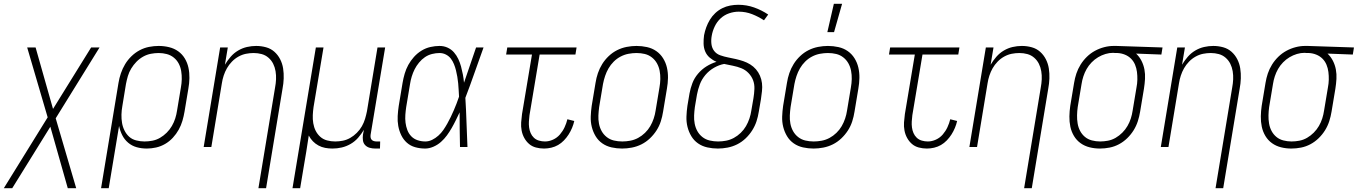

<svg xmlns="http://www.w3.org/2000/svg" viewBox="-51 -768 7093 1003"><path d="M13 215H-31L198 -155L91 -520H135L226 -199L425 -520H469L240 -150L347 215H303L212 -106Z M477 215 568 -335Q572 -360 580.5 -385Q589 -410 602.5 -432.5Q616 -455 635.5 -474Q655 -493 678.5 -505.5Q702 -518 727.5 -523Q753 -528 778 -528Q806 -528 832.5 -521.5Q859 -515 880 -500Q901 -485 914.5 -462.5Q928 -440 933.5 -414Q939 -388 938.5 -360Q938 -332 933 -305L913 -185Q909 -161 902 -137Q895 -113 882.5 -90.5Q870 -68 852 -48.5Q834 -29 811.5 -16Q789 -3 764.5 2.5Q740 8 716 8Q688 8 663 1Q638 -6 618.5 -22.5Q599 -39 587.5 -62Q576 -85 571 -110L517 215ZM704 -29Q724 -29 745 -33Q766 -37 785 -48Q804 -59 820 -75Q836 -91 847 -110Q858 -129 864.5 -149.5Q871 -170 874 -191L894 -311Q898 -332 898.5 -354Q899 -376 895.5 -397Q892 -418 882.5 -436Q873 -454 857 -467Q841 -480 820.5 -485.5Q800 -491 778 -491Q758 -491 737 -487Q716 -483 696.5 -472Q677 -461 661.5 -445Q646 -429 634.5 -410Q623 -391 617 -370.5Q611 -350 607 -329L588 -213Q584 -191 583.5 -169Q583 -147 586.5 -126Q590 -105 599.5 -86Q609 -67 624 -53.5Q639 -40 660.5 -34.5Q682 -29 704 -29Z M1299 215 1386 -311Q1390 -332 1391 -353.5Q1392 -375 1388.5 -396Q1385 -417 1376 -435Q1367 -453 1351.5 -466.5Q1336 -480 1316 -485.5Q1296 -491 1274 -491Q1254 -491 1234 -487Q1214 -483 1195 -472.5Q1176 -462 1160.5 -446Q1145 -430 1134.5 -411.5Q1124 -393 1117.5 -373Q1111 -353 1108 -333L1053 0H1013L1099 -520H1139L1124 -430Q1137 -452 1154 -471.5Q1171 -491 1193 -504Q1215 -517 1239 -522.5Q1263 -528 1287 -528Q1314 -528 1339 -521Q1364 -514 1382.5 -497.5Q1401 -481 1412.5 -458.5Q1424 -436 1428 -410.5Q1432 -385 1431 -358Q1430 -331 1425 -305L1339 215Z M1477 215 1599 -520H1639L1587 -209Q1584 -188 1583 -166.5Q1582 -145 1585.5 -124Q1589 -103 1598 -85Q1607 -67 1622 -53.5Q1637 -40 1657.5 -34.5Q1678 -29 1700 -29Q1720 -29 1740 -33Q1760 -37 1778.5 -47.5Q1797 -58 1813 -74Q1829 -90 1839.5 -108.5Q1850 -127 1856 -147Q1862 -167 1866 -187L1921 -520H1961L1885 -64Q1884 -57 1885 -50Q1886 -43 1890.5 -38Q1895 -33 1902 -31Q1909 -29 1916 -29H1935L1934 8H1909Q1894 8 1880 4Q1866 0 1856.5 -10Q1847 -20 1845 -34.5Q1843 -49 1845 -64L1850 -90Q1837 -68 1820 -48.5Q1803 -29 1780.5 -16Q1758 -3 1734 2.5Q1710 8 1686 8Q1666 8 1647.5 4.5Q1629 1 1612.5 -8Q1596 -17 1583.5 -30Q1571 -43 1562 -60Q1556 -18 1549 24Q1542 66 1535 107L1517 215Z M2170 8Q2143 8 2118 1Q2093 -6 2074.5 -22.5Q2056 -39 2045 -62Q2034 -85 2029.5 -110Q2025 -135 2026.5 -162Q2028 -189 2032 -215L2052 -335Q2056 -359 2063 -383Q2070 -407 2082 -429Q2094 -451 2111.5 -470.5Q2129 -490 2151 -503.5Q2173 -517 2197.5 -522.5Q2222 -528 2245 -528Q2268 -528 2287.5 -519Q2307 -510 2320.5 -494.5Q2334 -479 2343 -460Q2352 -441 2357.5 -420.5Q2363 -400 2367 -379Q2371 -358 2373 -336Q2389 -382 2404.5 -428Q2420 -474 2436 -520H2475Q2451 -454 2428 -388Q2405 -322 2380 -257Q2384 -193 2386 -128.5Q2388 -64 2391 0H2352Q2351 -45 2350.5 -90.5Q2350 -136 2350 -181Q2340 -160 2330 -139.5Q2320 -119 2308.5 -99Q2297 -79 2283.5 -60.5Q2270 -42 2252.5 -26.5Q2235 -11 2213 -1.5Q2191 8 2170 8ZM2171 -29Q2189 -29 2206.5 -37.5Q2224 -46 2239 -59.5Q2254 -73 2265 -89Q2276 -105 2285.5 -122Q2295 -139 2303.5 -156.5Q2312 -174 2319.5 -191.5Q2327 -209 2334 -227Q2341 -245 2347 -263Q2346 -281 2345 -298.5Q2344 -316 2342.5 -333Q2341 -350 2338 -367Q2335 -384 2331 -400.5Q2327 -417 2320.5 -433Q2314 -449 2304 -462Q2294 -475 2278.5 -483Q2263 -491 2245 -491Q2226 -491 2206 -486Q2186 -481 2169 -469.5Q2152 -458 2138 -441Q2124 -424 2115 -406Q2106 -388 2100 -368.5Q2094 -349 2091 -329L2071 -209Q2068 -189 2066.5 -168Q2065 -147 2067.5 -127Q2070 -107 2077 -88.5Q2084 -70 2097.5 -56Q2111 -42 2130.5 -35.5Q2150 -29 2171 -29Z M2791 8Q2769 8 2748.5 2.5Q2728 -3 2713 -16Q2698 -29 2688 -47Q2678 -65 2674 -86Q2670 -107 2671.5 -128.5Q2673 -150 2676 -172L2728 -483H2593L2599 -520H2961L2955 -483H2768L2715 -166Q2713 -150 2712 -134Q2711 -118 2713 -102.5Q2715 -87 2721 -73Q2727 -59 2738 -48.5Q2749 -38 2764.5 -33.5Q2780 -29 2796 -29Q2817 -29 2838 -38.5Q2859 -48 2874 -65.5Q2889 -83 2898.5 -103.5Q2908 -124 2913 -145L2949 -136Q2945 -118 2937.5 -100Q2930 -82 2919.5 -65.5Q2909 -49 2895 -34.5Q2881 -20 2864.5 -10.5Q2848 -1 2829 3.5Q2810 8 2791 8Z M3199 8Q3171 8 3144 2Q3117 -4 3095.5 -19Q3074 -34 3060.5 -56.5Q3047 -79 3040.5 -105Q3034 -131 3035 -159Q3036 -187 3040 -215L3060 -335Q3064 -361 3072.5 -386Q3081 -411 3095 -433.5Q3109 -456 3129 -475Q3149 -494 3173 -506Q3197 -518 3223 -523Q3249 -528 3274 -528Q3302 -528 3329 -522Q3356 -516 3377.5 -501Q3399 -486 3413 -463.5Q3427 -441 3433 -415Q3439 -389 3438.5 -361Q3438 -333 3433 -305L3413 -185Q3409 -159 3401 -134Q3393 -109 3378.5 -86.5Q3364 -64 3344 -45Q3324 -26 3300 -14Q3276 -2 3250 3Q3224 8 3199 8ZM3200 -29Q3220 -29 3241.5 -33Q3263 -37 3282.5 -47.5Q3302 -58 3318.5 -74Q3335 -90 3346 -109Q3357 -128 3364 -149Q3371 -170 3374 -191L3394 -311Q3398 -333 3398.5 -355Q3399 -377 3395 -398Q3391 -419 3381 -437Q3371 -455 3354.5 -468Q3338 -481 3317.5 -486Q3297 -491 3274 -491Q3254 -491 3232.5 -487Q3211 -483 3191 -472.5Q3171 -462 3155 -446Q3139 -430 3128 -411Q3117 -392 3110 -371Q3103 -350 3099 -329L3079 -209Q3076 -187 3075 -165Q3074 -143 3078 -122Q3082 -101 3092 -83Q3102 -65 3118.5 -52Q3135 -39 3156 -34Q3177 -29 3200 -29Z M3699 8Q3671 8 3644 2Q3617 -4 3595.5 -19Q3574 -34 3560.5 -56.5Q3547 -79 3540.5 -105Q3534 -131 3535 -159Q3536 -187 3540 -215L3551 -280Q3556 -307 3566 -333.5Q3576 -360 3595.5 -383Q3615 -406 3640 -421.5Q3665 -437 3692 -445Q3673 -453 3657 -466.5Q3641 -480 3633 -499Q3625 -518 3624.5 -540Q3624 -562 3627 -584Q3631 -605 3638.5 -625.5Q3646 -646 3657.5 -665Q3669 -684 3685.5 -699.5Q3702 -715 3722 -725Q3742 -735 3763.5 -739Q3785 -743 3806 -743Q3849 -743 3888.5 -729Q3928 -715 3962 -692L3940 -662Q3911 -681 3878 -694Q3845 -707 3808 -707Q3783 -707 3758 -698.5Q3733 -690 3713.5 -672Q3694 -654 3682.5 -629.5Q3671 -605 3667 -581Q3663 -559 3665.5 -538Q3668 -517 3680 -501.5Q3692 -486 3712 -479Q3732 -472 3752.5 -468Q3773 -464 3793 -459.5Q3813 -455 3832 -448.5Q3851 -442 3868 -431.5Q3885 -421 3898 -406Q3911 -391 3919 -372.5Q3927 -354 3929.5 -333.5Q3932 -313 3929.5 -291.5Q3927 -270 3924 -249L3913 -185Q3909 -159 3901 -134.5Q3893 -110 3878.5 -87Q3864 -64 3844 -45Q3824 -26 3800 -14Q3776 -2 3750 3Q3724 8 3699 8ZM3700 -29Q3721 -29 3742 -33Q3763 -37 3782.5 -47.5Q3802 -58 3818.5 -74Q3835 -90 3846 -109Q3857 -128 3864 -149Q3871 -170 3874 -191L3885 -255Q3889 -279 3890 -303.5Q3891 -328 3883 -349Q3875 -370 3859 -386.5Q3843 -403 3822 -411.5Q3801 -420 3778 -424.5Q3755 -429 3732 -434Q3705 -429 3679 -414Q3653 -399 3634 -376.5Q3615 -354 3605 -327.5Q3595 -301 3590 -274L3579 -209Q3576 -187 3575 -165Q3574 -143 3578 -122Q3582 -101 3592 -83Q3602 -65 3618.5 -52Q3635 -39 3656.5 -34Q3678 -29 3700 -29Z M4199 8Q4171 8 4144 2Q4117 -4 4095.5 -19Q4074 -34 4060.5 -56.5Q4047 -79 4040.5 -105Q4034 -131 4035 -159Q4036 -187 4040 -215L4060 -335Q4064 -361 4072.5 -386Q4081 -411 4095 -433.5Q4109 -456 4129 -475Q4149 -494 4173 -506Q4197 -518 4223 -523Q4249 -528 4274 -528Q4302 -528 4329 -522Q4356 -516 4377.5 -501Q4399 -486 4413 -463.5Q4427 -441 4433 -415Q4439 -389 4438.5 -361Q4438 -333 4433 -305L4413 -185Q4409 -159 4401 -134Q4393 -109 4378.5 -86.5Q4364 -64 4344 -45Q4324 -26 4300 -14Q4276 -2 4250 3Q4224 8 4199 8ZM4200 -29Q4220 -29 4241.5 -33Q4263 -37 4282.5 -47.5Q4302 -58 4318.5 -74Q4335 -90 4346 -109Q4357 -128 4364 -149Q4371 -170 4374 -191L4394 -311Q4398 -333 4398.5 -355Q4399 -377 4395 -398Q4391 -419 4381 -437Q4371 -455 4354.5 -468Q4338 -481 4317.5 -486Q4297 -491 4274 -491Q4254 -491 4232.5 -487Q4211 -483 4191 -472.5Q4171 -462 4155 -446Q4139 -430 4128 -411Q4117 -392 4110 -371Q4103 -350 4099 -329L4079 -209Q4076 -187 4075 -165Q4074 -143 4078 -122Q4082 -101 4092 -83Q4102 -65 4118.5 -52Q4135 -39 4156 -34Q4177 -29 4200 -29ZM4271 -600 4305 -748H4348L4306 -600Z M4791 8Q4769 8 4748.5 2.5Q4728 -3 4713 -16Q4698 -29 4688 -47Q4678 -65 4674 -86Q4670 -107 4671.5 -128.5Q4673 -150 4676 -172L4728 -483H4593L4599 -520H4961L4955 -483H4768L4715 -166Q4713 -150 4712 -134Q4711 -118 4713 -102.5Q4715 -87 4721 -73Q4727 -59 4738 -48.5Q4749 -38 4764.5 -33.5Q4780 -29 4796 -29Q4817 -29 4838 -38.5Q4859 -48 4874 -65.5Q4889 -83 4898.5 -103.5Q4908 -124 4913 -145L4949 -136Q4945 -118 4937.5 -100Q4930 -82 4919.5 -65.5Q4909 -49 4895 -34.5Q4881 -20 4864.5 -10.5Q4848 -1 4829 3.5Q4810 8 4791 8Z M5299 215 5386 -311Q5390 -332 5391 -353.5Q5392 -375 5388.5 -396Q5385 -417 5376 -435Q5367 -453 5351.5 -466.5Q5336 -480 5316 -485.5Q5296 -491 5274 -491Q5254 -491 5234 -487Q5214 -483 5195 -472.5Q5176 -462 5160.5 -446Q5145 -430 5134.5 -411.5Q5124 -393 5117.5 -373Q5111 -353 5108 -333L5053 0H5013L5099 -520H5139L5124 -430Q5137 -452 5154 -471.5Q5171 -491 5193 -504Q5215 -517 5239 -522.5Q5263 -528 5287 -528Q5314 -528 5339 -521Q5364 -514 5382.5 -497.5Q5401 -481 5412.5 -458.5Q5424 -436 5428 -410.5Q5432 -385 5431 -358Q5430 -331 5425 -305L5339 215Z M5695 8Q5667 8 5641 1.5Q5615 -5 5594 -20Q5573 -35 5559.5 -57.5Q5546 -80 5540.5 -106Q5535 -132 5535.5 -160Q5536 -188 5540 -215L5560 -335Q5564 -360 5572 -384Q5580 -408 5594 -430.5Q5608 -453 5627 -471.5Q5646 -490 5669 -502.5Q5692 -515 5717 -521.5Q5742 -528 5766 -528H5781L6022 -520L6016 -483L5884 -488Q5901 -472 5912 -450.5Q5923 -429 5927.5 -405Q5932 -381 5930.5 -355.5Q5929 -330 5925 -305L5905 -185Q5901 -160 5893 -135Q5885 -110 5871 -87.5Q5857 -65 5837.5 -46Q5818 -27 5794.5 -14.5Q5771 -2 5745.5 3Q5720 8 5695 8ZM5696 -29Q5716 -29 5737 -33Q5758 -37 5777 -48Q5796 -59 5812 -75Q5828 -91 5839 -110Q5850 -129 5856.5 -149.5Q5863 -170 5866 -191L5886 -311Q5890 -331 5890.5 -351.5Q5891 -372 5888.5 -392Q5886 -412 5878.5 -430Q5871 -448 5857.5 -461.5Q5844 -475 5825.5 -482.5Q5807 -490 5787 -491H5775Q5772 -491 5769.5 -491.5Q5767 -492 5764 -492Q5744 -492 5724 -486Q5704 -480 5685.5 -469Q5667 -458 5651.5 -442Q5636 -426 5625.5 -407.5Q5615 -389 5608.5 -369Q5602 -349 5599 -329L5579 -209Q5576 -188 5575.5 -166Q5575 -144 5578.5 -123Q5582 -102 5591.5 -84Q5601 -66 5616.5 -53Q5632 -40 5653 -34.5Q5674 -29 5696 -29Z M6299 215 6386 -311Q6390 -332 6391 -353.5Q6392 -375 6388.5 -396Q6385 -417 6376 -435Q6367 -453 6351.5 -466.5Q6336 -480 6316 -485.5Q6296 -491 6274 -491Q6254 -491 6234 -487Q6214 -483 6195 -472.5Q6176 -462 6160.5 -446Q6145 -430 6134.5 -411.5Q6124 -393 6117.5 -373Q6111 -353 6108 -333L6053 0H6013L6099 -520H6139L6124 -430Q6137 -452 6154 -471.5Q6171 -491 6193 -504Q6215 -517 6239 -522.5Q6263 -528 6287 -528Q6314 -528 6339 -521Q6364 -514 6382.5 -497.5Q6401 -481 6412.5 -458.5Q6424 -436 6428 -410.5Q6432 -385 6431 -358Q6430 -331 6425 -305L6339 215Z M6695 8Q6667 8 6641 1.5Q6615 -5 6594 -20Q6573 -35 6559.5 -57.5Q6546 -80 6540.5 -106Q6535 -132 6535.5 -160Q6536 -188 6540 -215L6560 -335Q6564 -360 6572 -384Q6580 -408 6594 -430.5Q6608 -453 6627 -471.5Q6646 -490 6669 -502.5Q6692 -515 6717 -521.5Q6742 -528 6766 -528H6781L7022 -520L7016 -483L6884 -488Q6901 -472 6912 -450.5Q6923 -429 6927.5 -405Q6932 -381 6930.5 -355.5Q6929 -330 6925 -305L6905 -185Q6901 -160 6893 -135Q6885 -110 6871 -87.5Q6857 -65 6837.5 -46Q6818 -27 6794.5 -14.5Q6771 -2 6745.5 3Q6720 8 6695 8ZM6696 -29Q6716 -29 6737 -33Q6758 -37 6777 -48Q6796 -59 6812 -75Q6828 -91 6839 -110Q6850 -129 6856.5 -149.5Q6863 -170 6866 -191L6886 -311Q6890 -331 6890.5 -351.5Q6891 -372 6888.5 -392Q6886 -412 6878.5 -430Q6871 -448 6857.5 -461.5Q6844 -475 6825.5 -482.5Q6807 -490 6787 -491H6775Q6772 -491 6769.5 -491.5Q6767 -492 6764 -492Q6744 -492 6724 -486Q6704 -480 6685.5 -469Q6667 -458 6651.5 -442Q6636 -426 6625.5 -407.5Q6615 -389 6608.5 -369Q6602 -349 6599 -329L6579 -209Q6576 -188 6575.5 -166Q6575 -144 6578.5 -123Q6582 -102 6591.5 -84Q6601 -66 6616.5 -53Q6632 -40 6653 -34.5Q6674 -29 6696 -29Z"/></svg>

Font: Iosevka Extralight
Style: Italic
Weight: 200
Italic angle: -9°
Monospace: yes
Designer: Belleve Invis
Foundry: Belleve Invis
Version: Version 32.5.0; ttfautohint (v1.8.4)